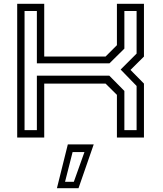

<svg xmlns="http://www.w3.org/2000/svg" viewBox="-20 -720 852 1005"><path d="M70 0V-700H211.5V-424H532.5L592 -483.5V-700H733.5V-424L663 -354L733.5 -282.5V0H592V-223.5L532.5 -282.5H211.5V0ZM108.5 -39H173V-324H552L631 -244V-39H695V-270L611.5 -356L695 -439.5V-662.5H631V-465.5L553 -388.5H173V-662.5H108.5ZM278 265 335 36H470.5L391 265ZM320.5 231.5H366.5L422 76H360Z"/></svg>

Font: Tourney Expanded
Style: Regular
Weight: 400
Width: 7
Designer: Tyler Finck
Foundry: Etcetera Type Co
Version: Version 1.010; ttfautohint (v1.8.3)